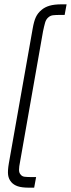

<svg xmlns="http://www.w3.org/2000/svg" viewBox="-20 -794 328 888"><path d="M115 74Q81 74 62 67.5Q43 61 32 48Q20 34 17.5 15Q15 -4 21 -39L131 -661Q137 -696 146 -715Q155 -734 172 -748Q187 -761 209 -767.5Q231 -774 265 -774H288L279 -725H261Q238 -725 225.5 -723.5Q213 -722 204 -714Q193 -705 188.5 -689Q184 -673 179 -649L73 -47Q68 -23 68 -8.5Q68 6 76 14Q82 22 94 23.5Q106 25 129 25H147L138 74Z"/></svg>

Font: Marvel
Style: Italic
Weight: 400
Italic angle: -12°
Designer: Carolina Trebol
Foundry: Carolina Trebol
Version: Version 1.001